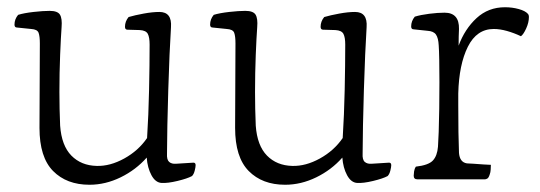

<svg xmlns="http://www.w3.org/2000/svg" viewBox="-20 -575 1490 530"><path d="M227 -65Q164 -65 126.5 -103Q89 -141 89 -222L90 -455Q90 -475 86.5 -484.5Q83 -494 66 -495L27 -499Q20 -499 20 -507Q20 -522 30 -534Q46 -539 72.5 -542Q99 -545 117 -545Q139 -545 145.5 -534.5Q152 -524 150 -500Q148 -473 146 -423.5Q144 -374 144 -321Q144 -298 144.5 -274.5Q145 -251 146 -228Q150 -173 177 -145.5Q204 -118 247 -117Q284 -116 323 -137.5Q362 -159 386 -194Q390 -257 391.5 -327Q393 -397 393 -452Q393 -472 388 -481.5Q383 -491 366 -492L332 -493Q325 -493 325 -501Q325 -516 335 -528Q352 -533 376.5 -537.5Q401 -542 420 -542Q455 -542 452 -500Q450 -469 448 -423.5Q446 -378 444.5 -327Q443 -276 442 -229.5Q441 -183 441 -151Q440 -134 447 -128Q454 -122 466 -123L514 -126Q520 -126 520 -119Q520 -114 517.5 -104Q515 -94 510 -89Q497 -82 470 -75.5Q443 -69 426 -70Q409 -71 398 -91.5Q387 -112 385 -140Q355 -106 313 -85.5Q271 -65 227 -65Z M767 -65Q704 -65 666.5 -103Q629 -141 629 -222L630 -455Q630 -475 626.5 -484.5Q623 -494 606 -495L567 -499Q560 -499 560 -507Q560 -522 570 -534Q586 -539 612.5 -542Q639 -545 657 -545Q679 -545 685.5 -534.5Q692 -524 690 -500Q688 -473 686 -423.5Q684 -374 684 -321Q684 -298 684.5 -274.5Q685 -251 686 -228Q690 -173 717 -145.5Q744 -118 787 -117Q824 -116 863 -137.5Q902 -159 926 -194Q930 -257 931.5 -327Q933 -397 933 -452Q933 -472 928 -481.5Q923 -491 906 -492L872 -493Q865 -493 865 -501Q865 -516 875 -528Q892 -533 916.5 -537.5Q941 -542 960 -542Q995 -542 992 -500Q990 -469 988 -423.5Q986 -378 984.5 -327Q983 -276 982 -229.5Q981 -183 981 -151Q980 -134 987 -128Q994 -122 1006 -123L1054 -126Q1060 -126 1060 -119Q1060 -114 1057.5 -104Q1055 -94 1050 -89Q1037 -82 1010 -75.5Q983 -69 966 -70Q949 -71 938 -91.5Q927 -112 925 -140Q895 -106 853 -85.5Q811 -65 767 -65Z M1132 -80Q1122 -80 1122 -90Q1122 -94 1123 -101.5Q1124 -109 1128 -115Q1163 -119 1175 -132Q1187 -145 1189 -170Q1190 -183 1191 -211Q1192 -239 1192.5 -275.5Q1193 -312 1193 -348Q1193 -382 1192.5 -409.5Q1192 -437 1191 -450Q1190 -470 1183.5 -479.5Q1177 -489 1160 -490L1122 -494Q1115 -494 1115 -502Q1115 -517 1125 -529Q1141 -534 1165 -537Q1189 -540 1207 -540Q1248 -540 1247 -495Q1246 -476 1246 -449Q1263 -495 1295.5 -525Q1328 -555 1374 -555Q1394 -555 1412 -550Q1430 -545 1437 -537Q1440 -534 1440 -528Q1440 -513 1432.5 -496.5Q1425 -480 1418 -475Q1399 -484 1379.5 -489.5Q1360 -495 1343 -495Q1296 -495 1271.5 -446Q1247 -397 1245 -317Q1245 -309 1245 -301.5Q1245 -294 1245 -286Q1245 -241 1245.5 -210Q1246 -179 1247 -153Q1249 -127 1269 -124Q1274 -124 1287.5 -123Q1301 -122 1315.5 -121Q1330 -120 1335 -120Q1335 -115 1334.5 -107Q1334 -99 1332 -94Q1329 -84 1325 -82Q1321 -80 1319 -80Z"/></svg>

Font: Gowun Batang
Style: Regular
Weight: 400
Designer: Yanghee Ryu
Foundry: Yanghee Ryu
Version: Version 2.000